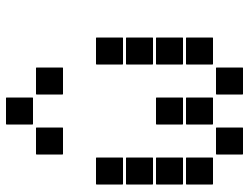

<svg xmlns="http://www.w3.org/2000/svg" viewBox="-115 -720 830 640"><g transform="rotate(-90 300.0 -400.0)"><path d="M207 -795H293Q295 -795 295 -793V-707Q295 -705 293 -705H207Q205 -705 205 -707V-793Q205 -795 207 -795ZM307 -695H393Q395 -695 395 -693V-607Q395 -605 393 -605H307Q305 -605 305 -607V-693Q305 -695 307 -695ZM107 -695H193Q195 -695 195 -693V-607Q195 -605 193 -605H107Q105 -605 105 -607V-693Q105 -695 107 -695ZM407 -495H493Q495 -495 495 -493V-407Q495 -405 493 -405H407Q405 -405 405 -407V-493Q405 -495 407 -495ZM7 -495H93Q95 -495 95 -493V-407Q95 -405 93 -405H7Q5 -405 5 -407V-493Q5 -495 7 -495ZM407 -395H493Q495 -395 495 -393V-307Q495 -305 493 -305H407Q405 -305 405 -307V-393Q405 -395 407 -395ZM7 -395H93Q95 -395 95 -393V-307Q95 -305 93 -305H7Q5 -305 5 -307V-393Q5 -395 7 -395ZM407 -295H493Q495 -295 495 -293V-207Q495 -205 493 -205H407Q405 -205 405 -207V-293Q405 -295 407 -295ZM207 -295H293Q295 -295 295 -293V-207Q295 -205 293 -205H207Q205 -205 205 -207V-293Q205 -295 207 -295ZM7 -295H93Q95 -295 95 -293V-207Q95 -205 93 -205H7Q5 -205 5 -207V-293Q5 -295 7 -295ZM407 -195H493Q495 -195 495 -193V-107Q495 -105 493 -105H407Q405 -105 405 -107V-193Q405 -195 407 -195ZM207 -195H293Q295 -195 295 -193V-107Q295 -105 293 -105H207Q205 -105 205 -107V-193Q205 -195 207 -195ZM7 -195H93Q95 -195 95 -193V-107Q95 -105 93 -105H7Q5 -105 5 -107V-193Q5 -195 7 -195ZM307 -95H393Q395 -95 395 -93V-7Q395 -5 393 -5H307Q305 -5 305 -7V-93Q305 -95 307 -95ZM107 -95H193Q195 -95 195 -93V-7Q195 -5 193 -5H107Q105 -5 105 -7V-93Q105 -95 107 -95Z"/></g></svg>

Font: Pixel Panel Black
Style: Regular
Weight: 900
Monospace: yes
Designer: Óliver Lalan
Foundry: Óliver Lalan
Version: Version 1.000; ttfautohint (v1.8.4.7-5d5b-dirty);gftools[0.9